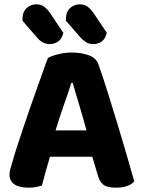

<svg xmlns="http://www.w3.org/2000/svg" viewBox="-20 -858 660 888"><path d="M407 -133H211Q200 -97 190.5 -62Q181 -27 174 0Q161 4 147 7Q133 10 113 10Q69 10 46.5 -5.5Q24 -21 24 -50Q24 -64 28 -77Q32 -90 37 -107Q44 -134 57 -174Q70 -214 85.5 -260.5Q101 -307 118 -356Q135 -405 151 -449.5Q167 -494 180 -531Q193 -568 202 -590Q217 -599 248.5 -607Q280 -615 311 -615Q356 -615 390.5 -602.5Q425 -590 435 -561Q454 -508 476 -438Q498 -368 520.5 -294Q543 -220 564 -148Q585 -76 601 -19Q590 -6 568.5 2Q547 10 517 10Q474 10 456.5 -5Q439 -20 431 -52ZM310 -475Q296 -430 275.5 -372.5Q255 -315 237 -255H380Q363 -318 345.5 -375.5Q328 -433 316 -475ZM84 -762V-769Q84 -803 103 -820.5Q122 -838 148 -838Q169 -838 184 -827Q199 -816 212 -797L273 -706Q266 -677 248.5 -665.5Q231 -654 210 -654Q192 -654 176.5 -663Q161 -672 150 -686ZM285 -762V-769Q285 -803 304 -820.5Q323 -838 349 -838Q370 -838 385 -827Q400 -816 413 -797L474 -706Q467 -677 449.5 -665.5Q432 -654 411 -654Q391 -654 377 -663.5Q363 -673 351 -686Z"/></svg>

Font: Baloo Bhaina 2
Style: Bold
Weight: 700
Designer: Yesha Goshar, Manish Minz, Shuchita Grover and Ek Type
Foundry: Ek Type
Version: Version 1.640;hotconv 1.0.111;makeotfexe 2.5.65597; ttfautoh